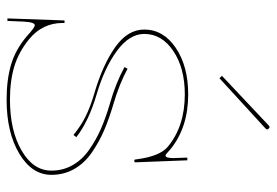

<svg xmlns="http://www.w3.org/2000/svg" viewBox="-142 -656 800 555"><g transform="rotate(90 257.5 -378.0)"><path d="M198.7 -620.1 342.3 -755.4Q346.7 -759.8 351.1 -755.4Q355.5 -751 352.1 -747.1L205.6 -612.8ZM178.2 -347.2Q222.7 -323.2 280.8 -306.2Q323.7 -293.5 356.7 -279.3Q389.6 -265.1 420.4 -243.9Q451.2 -222.7 468 -193.1Q484.9 -163.6 484.9 -127Q484.9 -70.8 423.6 -34.2Q362.3 2.4 267.6 2.4Q210 2.4 166.3 -10.5Q122.6 -23.4 84 -56.2Q59.1 -79.1 52.7 -79.1Q43.5 -79.1 42 -46.9L40 0H32.7L38.6 -165H45.9V-159.7Q45.9 -101.6 92.3 -63Q129.4 -32.7 171.1 -20Q212.9 -7.3 267.6 -7.3Q356.9 -7.3 414.8 -41Q472.7 -74.7 472.7 -127Q472.7 -160.6 457 -188.2Q441.4 -215.8 412.6 -236.1Q383.8 -256.3 351.8 -270.3Q319.8 -284.2 278.3 -296.4Q221.2 -312.5 173.3 -338.4ZM369.6 -190.9Q343.8 -211.9 318.8 -224.6Q290 -239.3 250 -251Q168 -274.9 116.5 -311Q64.9 -347.2 64.9 -395.5Q64.9 -450.7 117.9 -486.6Q170.9 -522.5 252.4 -522.5Q346.7 -522.5 409.7 -472.2Q413.1 -469.2 417.7 -465.1Q422.4 -460.9 424.8 -459Q427.2 -457 429.2 -457Q436.5 -457 436.5 -480Q436.5 -481 436.3 -484.6Q436 -488.3 435.8 -498.3Q435.5 -508.3 435.1 -520H442.9L448.7 -370.1Q448.7 -366.7 444.3 -366.7Q440.4 -366.7 440.4 -370.1L439.9 -374Q431.2 -440.9 403.3 -463.9Q344.2 -512.7 252.4 -512.7Q176.3 -512.7 127 -479.5Q77.6 -446.3 77.6 -395.5Q77.6 -352.5 126.7 -316.4Q175.8 -280.3 252.4 -257.8Q330.1 -234.9 376 -199.2Z"/></g></svg>

Font: ZnikomitNo25
Style: Regular
Weight: 100
Designer: gluk
Foundry: gluk
Version: Version 0.56